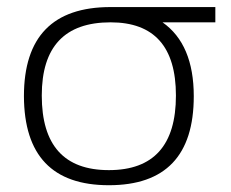

<svg xmlns="http://www.w3.org/2000/svg" viewBox="-20 -533 664 552"><path d="M293 -43.9Q485.8 -43.9 485.8 -258.3Q485.8 -468.8 297.9 -468.8Q100.1 -468.8 100.1 -258.3Q100.1 -43.9 293 -43.9ZM48.8 -256.3Q48.8 -512.7 297.9 -512.7H599.1V-468.8H447.3Q537.1 -405.8 537.1 -256.3Q537.1 -0.5 293 -0.5Q49.8 -0.5 48.8 -256.3Z"/></svg>

Font: Sansation Light
Style: Light
Weight: 300
Designer: Bernd Montag
Version: Version 1.301